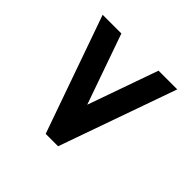

<svg xmlns="http://www.w3.org/2000/svg" viewBox="-132 -639 790 790"><g transform="rotate(45 262.5 -244.0)"><path d="M226.6 12.2 45.9 -500H154.8L262.7 -193.4L371.1 -500H480L298.8 12.2Z"/></g></svg>

Font: Anka/Coder Condensed
Style: Bold
Weight: 700
Width: 4
Monospace: yes
Version: Version 001.100